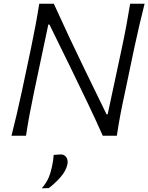

<svg xmlns="http://www.w3.org/2000/svg" viewBox="-20 -733 801 1037"><path d="M42 0Q57.5 -60 70.2 -115.2Q83 -170.5 97.5 -237L147.5 -473Q161.5 -540.5 172 -596.8Q182.5 -653 192 -713H270.5Q314 -617 356.5 -527Q399 -437 441 -350.5L555.5 -115.5H561.5L638 -473Q652.5 -541 662.8 -597Q673 -653 683 -713H761Q746 -653.5 732.8 -597Q719.5 -540.5 705 -473L655.5 -236.5Q641 -170.5 630.5 -115.2Q620 -60 611 0H535Q499 -81 457 -169.2Q415 -257.5 363 -364L247 -600.5H241L164 -236.5Q150 -169.5 139.8 -114.8Q129.5 -60 120.5 0ZM205.5 284Q231 254.5 242.8 226.2Q254.5 198 261.5 163.5Q265 148.5 267 133.2Q269 118 270 103.5L309.5 101Q329.5 102 339 117.8Q348.5 133.5 344 154.5Q337 189 307.5 223Q278 257 243 283Z"/></svg>

Font: Commissioner Flair Light
Style: Italic
Weight: 300
Italic angle: -12°
Designer: Kostas Bartsokas
Foundry: Kostas Bartsokas
Version: Version 1.000; ttfautohint (v1.8.3)